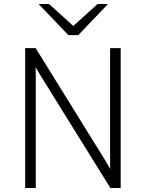

<svg xmlns="http://www.w3.org/2000/svg" viewBox="-20 -941 730 961"><path d="M106 0V-700H158.5L501.5 -146.5Q509 -134.5 516.5 -121.8Q524 -109 531.5 -95.5Q531.5 -108.5 531.2 -121.2Q531 -134 531 -146.5V-700H584V0H532.5L188.5 -554Q181 -566 173.2 -579Q165.5 -592 158.5 -604.5Q158.5 -592.5 158.8 -579.5Q159 -566.5 159 -554V0ZM322.5 -765 173 -921H225.5L347 -811L468.5 -921H520.5L371.5 -765Z"/></svg>

Font: Overpass ExtraLight
Style: Regular
Weight: 250
Designer: Delve Withrington, Dave Bailey, Thomas Jockin
Foundry: Delve Fonts LLC
Version: Version 4.000